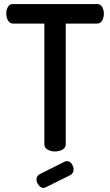

<svg xmlns="http://www.w3.org/2000/svg" viewBox="-20 -751 546 952"><path d="M253 0Q233 0 216.5 -9Q200 -18 200 -35V-634H45Q29 -634 20 -649Q11 -664 11 -683Q11 -701 19 -716Q27 -731 45 -731H460Q479 -731 487 -716Q495 -701 495 -684Q495 -664 486.5 -649Q478 -634 460 -634H306V-35Q306 -18 289.5 -9Q273 0 253 0ZM196 181Q182 181 171.5 167Q161 153 161 139Q161 121 176 113L300 51Q306 48 311 48Q326 48 335.5 61.5Q345 75 345 89Q345 108 329 117L208 177Q205 178 202 179.5Q199 181 196 181Z"/></svg>

Font: Dosis SemiBold
Style: Regular
Weight: 600
Designer: EdgarTolentino, PabloImpallari, IginoMarini
Foundry: EdgarTolentino, PabloImpallari, IginoMarini
Version: Version 3.001; ttfautohint (v1.8.2)